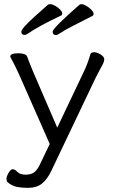

<svg xmlns="http://www.w3.org/2000/svg" viewBox="-20 -735 540 919"><path d="M421 -658Q299 -597 277 -582Q255 -567 248 -567Q232 -567 232 -583.5Q232 -600 360 -712Q363 -715 371 -715Q379 -715 393 -707Q407 -699 417.5 -688Q428 -677 428 -669Q428 -661 421 -658ZM271 -660Q165 -610 110 -572Q105 -568 98 -568Q82 -568 82 -583Q82 -598 144 -654Q206 -710 209.5 -712.5Q213 -715 221.5 -715Q230 -715 243.5 -707.5Q257 -700 267.5 -689.5Q278 -679 278 -671Q278 -663 271 -660ZM29 -464Q29 -480 66.5 -480Q104 -480 110 -464Q118 -441 138 -393L254 -124L377 -383Q397 -422 413 -476Q416 -485 430.5 -485Q445 -485 462 -474Q479 -463 479 -452Q479 -441 473.5 -430.5Q468 -420 457 -399.5Q446 -379 437 -361L226 82Q206 124 180.5 144Q155 164 116 164H106Q87 164 63 160Q39 156 16 137Q11 132 11 121Q11 110 21 92.5Q31 75 41 75Q51 75 63.5 88Q76 101 102.5 101Q129 101 144.5 89Q160 77 174 46L218 -46L72 -377Q50 -425 39.5 -443.5Q29 -462 29 -464Z"/></svg>

Font: ToneOZ-Pinyin-WenKai-Regular
Style: Regular
Weight: 400
Designer: Fontworks Inc.
Foundry: ToneOZ
Version: Version 0.240331